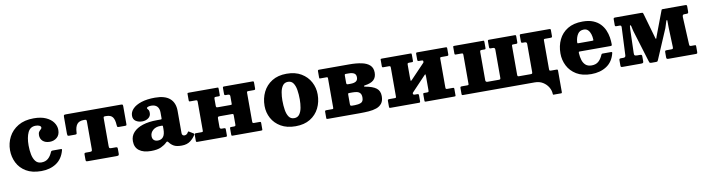

<svg xmlns="http://www.w3.org/2000/svg" viewBox="-28 -1189 7345 1999"><g transform="rotate(-10 3644.0 -189.0)"><path d="M32.5 -252.5Q32.5 -327.5 66.2 -392.5Q100 -457.5 167 -497.5Q234 -537.5 332.5 -537.5Q408.5 -537.5 460 -514.5Q511.5 -491.5 538 -454.2Q564.5 -417 564.5 -374.5Q564.5 -322 532.8 -294.8Q501 -267.5 457.5 -267.5Q409.5 -267.5 383 -291.8Q356.5 -316 356.5 -354.5Q356.5 -378 366 -390.8Q375.5 -403.5 385.2 -411.5Q395 -419.5 395 -429Q395 -441.5 380 -449.8Q365 -458 339 -458Q281.5 -458 256.5 -405.5Q231.5 -353 231.5 -267.5Q231.5 -217.5 240.2 -172.8Q249 -128 271.2 -99.5Q293.5 -71 333.5 -71Q376 -71 403.8 -94.5Q431.5 -118 449.5 -161.5Q452.5 -168 456.8 -170.5Q461 -173 471.5 -173H551.5Q563 -173 565.5 -170.5Q568 -168 565.5 -159Q542 -70 475.8 -26.2Q409.5 17.5 316.5 17.5Q220 17.5 157 -20.2Q94 -58 63.2 -119.8Q32.5 -181.5 32.5 -252.5Z M789 -20.5V-74Q789 -86 793.8 -88.8Q798.5 -91.5 810 -91.5H846Q864 -91.5 868.5 -96Q873 -100.5 873 -119V-407Q873 -421.5 869 -425.5Q865 -429.5 851 -429.5H844Q794 -429.5 771.8 -401.5Q749.5 -373.5 747 -315.5Q747 -304 744 -299.5Q741 -295 728 -295H663Q650.5 -295 648.2 -302.2Q646 -309.5 646 -320.5V-493.5Q646 -511 649.5 -515.5Q653 -520 670 -520H1252Q1266.5 -520 1269.8 -515.8Q1273 -511.5 1273 -496.5V-310.5Q1273 -299.5 1269 -297.2Q1265 -295 1254 -295H1190.5Q1176.5 -295 1174 -300.8Q1171.5 -306.5 1171 -318.5Q1168.5 -375 1148.8 -402.2Q1129 -429.5 1080 -429.5H1070Q1056.5 -429.5 1053.8 -425.5Q1051 -421.5 1051 -408V-120Q1051 -101 1055.2 -96.2Q1059.5 -91.5 1078 -91.5H1120Q1135 -91.5 1138 -87Q1141 -82.5 1141 -67V-21Q1141 -6 1133.2 -3Q1125.5 0 1112 0H812Q797.5 0 793.2 -3.2Q789 -6.5 789 -20.5Z M1308.5 -123Q1308.5 -177.5 1343.8 -216Q1379 -254.5 1443 -275Q1507 -295.5 1593 -295.5H1631Q1639.5 -295.5 1641.8 -297.5Q1644 -299.5 1644 -308.5V-367Q1644 -409 1622.8 -431.8Q1601.5 -454.5 1560.5 -454.5Q1541.5 -454.5 1527.2 -449.5Q1513 -444.5 1513 -437Q1513 -430.5 1518 -426Q1523 -421.5 1528 -412.5Q1533 -403.5 1533 -382Q1533 -348.5 1505.5 -329Q1478 -309.5 1441.5 -309.5Q1401.5 -309.5 1373.5 -328.2Q1345.5 -347 1345.5 -385.5Q1345.5 -425.5 1377 -458.2Q1408.5 -491 1468.5 -510.5Q1528.5 -530 1613.5 -530Q1718.5 -530 1770.2 -484.5Q1822 -439 1822 -353.5V-118.5Q1822 -103.5 1829.8 -96.5Q1837.5 -89.5 1848 -89.5Q1858.5 -89.5 1869 -95Q1879.5 -100.5 1889 -117.5Q1894 -126.5 1900.5 -121L1947 -92.5Q1954 -88.5 1950 -80.5Q1932.5 -47 1896 -18.5Q1859.5 10 1802 10H1801.5Q1747.5 10 1719.8 -5.8Q1692 -21.5 1675 -45Q1665.5 -57 1660 -57.8Q1654.5 -58.5 1646.5 -50Q1625 -27.5 1585.5 -8.8Q1546 10 1478 10Q1397.5 10 1353 -23.8Q1308.5 -57.5 1308.5 -123ZM1509 -141.5Q1509 -113.5 1524.8 -99.2Q1540.5 -85 1567 -85Q1604 -85 1624 -110.8Q1644 -136.5 1644 -191V-220Q1644 -230 1634 -230H1617Q1568.5 -230 1538.8 -203.8Q1509 -177.5 1509 -141.5Z M2567 -114Q2567 -101 2569.5 -96.2Q2572 -91.5 2585 -91.5H2644Q2652.5 -91.5 2654.8 -88.2Q2657 -85 2657 -76.5V-11Q2657 -3 2653.5 -1.5Q2650 0 2641.5 0H2339.5Q2332 0 2330.2 -3.8Q2328.5 -7.5 2328.5 -15.5V-77Q2328.5 -85.5 2331 -88.5Q2333.5 -91.5 2341 -91.5H2369.5Q2381.5 -91.5 2385.5 -94.8Q2389.5 -98 2389.5 -111V-207Q2389.5 -216 2386.5 -219.2Q2383.5 -222.5 2374 -222.5H2246.5Q2231.5 -222.5 2226.8 -219.2Q2222 -216 2222 -199.5V-112Q2222 -91.5 2243 -91.5H2265.5Q2275.5 -91.5 2279.2 -88.5Q2283 -85.5 2283 -74.5V-15Q2283 -6 2280.2 -3Q2277.5 0 2269 0H1968.5Q1959.5 0 1957 -3.2Q1954.5 -6.5 1954.5 -16V-75.5Q1954.5 -86 1958.5 -88.8Q1962.5 -91.5 1972.5 -91.5H2027.5Q2037 -91.5 2040.8 -93.8Q2044.5 -96 2044.5 -105.5V-406Q2044.5 -419 2042 -423.8Q2039.5 -428.5 2026.5 -428.5H1967.5Q1959 -428.5 1956.8 -431.8Q1954.5 -435 1954.5 -443.5V-509Q1954.5 -517.5 1958 -518.8Q1961.5 -520 1970 -520H2272Q2280 -520 2281.5 -516.5Q2283 -513 2283 -504.5V-443Q2283 -434.5 2280.8 -431.5Q2278.5 -428.5 2270.5 -428.5H2242Q2230 -428.5 2226 -425.2Q2222 -422 2222 -409V-339.5Q2222 -326.5 2225.2 -322.2Q2228.5 -318 2242 -318H2374.5Q2385.5 -318 2387.5 -319.8Q2389.5 -321.5 2389.5 -333V-408Q2389.5 -428.5 2368.5 -428.5H2346Q2336 -428.5 2332.2 -431.5Q2328.5 -434.5 2328.5 -445.5V-505Q2328.5 -514 2331.2 -517Q2334 -520 2342.5 -520H2643Q2652 -520 2654.5 -516.8Q2657 -513.5 2657 -504V-444.5Q2657 -434 2653 -431.2Q2649 -428.5 2639 -428.5H2584Q2574.5 -428.5 2570.8 -426.2Q2567 -424 2567 -414.5Z M2722.5 -246.5Q2722.5 -326.5 2755 -392.5Q2787.5 -458.5 2850.8 -498Q2914 -537.5 3005.5 -537.5Q3097 -537.5 3160 -499.8Q3223 -462 3255.5 -401Q3288 -340 3288 -270Q3288 -190 3255.5 -124.8Q3223 -59.5 3160 -21Q3097 17.5 3005.5 17.5Q2914 17.5 2850.8 -19.2Q2787.5 -56 2755 -116.2Q2722.5 -176.5 2722.5 -246.5ZM2915 -270Q2915 -215.5 2922.5 -169.5Q2930 -123.5 2949.5 -95.8Q2969 -68 3005.5 -68Q3041.5 -68 3061 -94.8Q3080.5 -121.5 3088 -163.5Q3095.5 -205.5 3095.5 -250Q3095.5 -304.5 3088 -350.5Q3080.5 -396.5 3061 -424.2Q3041.5 -452 3005.5 -452Q2969 -452 2949.5 -425.2Q2930 -398.5 2922.5 -356.5Q2915 -314.5 2915 -270Z M3411 -428.5H3343.5Q3336 -428.5 3334.5 -430.8Q3333 -433 3333 -440.5V-507Q3333 -520 3345 -520H3666Q3741.5 -520 3796.8 -508.2Q3852 -496.5 3882 -468.2Q3912 -440 3912 -390Q3912 -340 3882.2 -312.5Q3852.5 -285 3788 -276.5Q3777 -275 3777.5 -269.8Q3778 -264.5 3787 -263Q3868 -249 3905 -220.2Q3942 -191.5 3942 -136.5Q3942 -87.5 3920.8 -59.8Q3899.5 -32 3863 -19.2Q3826.5 -6.5 3780.8 -3.2Q3735 0 3686 0H3348.5Q3339.5 0 3336.2 -2Q3333 -4 3333 -12V-76.5Q3333 -86.5 3336.8 -89Q3340.5 -91.5 3349.5 -91.5H3411.5Q3419.5 -91.5 3421.2 -94.5Q3423 -97.5 3423 -105.5V-416.5Q3423 -428.5 3411 -428.5ZM3600.5 -412.5V-340.5Q3600.5 -327 3603.5 -322.8Q3606.5 -318.5 3619.5 -318.5H3644Q3681.5 -318.5 3701.5 -331.2Q3721.5 -344 3721.5 -374Q3721.5 -404 3701.5 -416.2Q3681.5 -428.5 3644 -428.5H3614.5Q3605.5 -428.5 3603 -425.2Q3600.5 -422 3600.5 -412.5ZM3600.5 -205.5V-114Q3600.5 -99.5 3604.5 -95.5Q3608.5 -91.5 3623.5 -91.5H3650Q3687.5 -91.5 3714.5 -102.8Q3741.5 -114 3741.5 -156Q3741.5 -187 3729 -202Q3716.5 -217 3695.8 -221.8Q3675 -226.5 3650 -226.5H3619.5Q3604.5 -226.5 3602.5 -223.5Q3600.5 -220.5 3600.5 -205.5Z M4609.5 -114Q4609.5 -101 4612 -96.2Q4614.5 -91.5 4627.5 -91.5H4686.5Q4695 -91.5 4697.2 -88.2Q4699.5 -85 4699.5 -76.5V-11Q4699.5 -3 4696 -1.5Q4692.5 0 4684 0H4382Q4374 0 4372.5 -3.8Q4371 -7.5 4371 -15.5V-77Q4371 -85.5 4373.2 -88.5Q4375.5 -91.5 4383.5 -91.5H4411.5Q4423.5 -91.5 4427.5 -94.8Q4431.5 -98 4431.5 -111V-256.5Q4431.5 -271 4430 -277.2Q4428.5 -283.5 4421.5 -277L4273 -120.5Q4270 -117.5 4267.5 -114.5Q4265 -111.5 4265 -105Q4265 -91.5 4285.5 -91.5H4308Q4318 -91.5 4321.8 -88.5Q4325.5 -85.5 4325.5 -74.5V-15Q4325.5 -6 4322.8 -3Q4320 0 4311.5 0H4010.5Q4001.5 0 3999 -3.2Q3996.5 -6.5 3996.5 -16V-75.5Q3996.5 -86 4000.8 -88.8Q4005 -91.5 4014.5 -91.5H4069.5Q4079.5 -91.5 4083 -93.8Q4086.5 -96 4086.5 -105.5V-406.5Q4086.5 -419.5 4084.2 -424.2Q4082 -429 4068.5 -429H4009.5Q4001.5 -429 3999 -432.2Q3996.5 -435.5 3996.5 -444V-509.5Q3996.5 -518 4000.2 -519.2Q4004 -520.5 4012 -520.5H4314.5Q4322 -520.5 4323.8 -517Q4325.5 -513.5 4325.5 -505V-443.5Q4325.5 -435.5 4323 -432.2Q4320.5 -429 4313 -429H4284.5Q4272.5 -429 4268.5 -425.8Q4264.5 -422.5 4264.5 -409.5V-269Q4264.5 -249.5 4266 -242.2Q4267.5 -235 4277 -244.5L4427 -401.5Q4430 -404.5 4430.8 -408Q4431.5 -411.5 4431.5 -413.5Q4431.5 -425 4427 -427Q4422.5 -429 4410.5 -429H4388.5Q4378.5 -429 4374.8 -432Q4371 -435 4371 -446V-505.5Q4371 -514.5 4373.8 -517.5Q4376.5 -520.5 4385 -520.5H4685.5Q4694.5 -520.5 4697 -517.2Q4699.5 -514 4699.5 -504.5V-445Q4699.5 -434.5 4695.5 -431.8Q4691.5 -429 4681.5 -429H4626.5Q4617 -429 4613.2 -426.8Q4609.5 -424.5 4609.5 -415Z M5190.5 -408Q5190.5 -428.5 5169.5 -428.5H5147.5Q5137.5 -428.5 5133.8 -431.5Q5130 -434.5 5130 -445.5V-505Q5130 -514 5132.8 -517Q5135.5 -520 5144 -520H5415Q5424 -520 5426.5 -516.8Q5429 -513.5 5429 -504V-444.5Q5429 -434 5425 -431.2Q5421 -428.5 5411 -428.5H5385.5Q5375.5 -428.5 5372 -426.2Q5368.5 -424 5368.5 -414.5V-114Q5368.5 -101 5371 -96.2Q5373.5 -91.5 5386.5 -91.5H5507.5Q5519.5 -91.5 5523.5 -94.8Q5527.5 -98 5527.5 -111V-408Q5527.5 -428.5 5506.5 -428.5H5484.5Q5474.5 -428.5 5470.8 -431.5Q5467 -434.5 5467 -445.5V-505Q5467 -514 5469.8 -517Q5472.5 -520 5481 -520H5781.5Q5790.5 -520 5793 -516.8Q5795.5 -513.5 5795.5 -504V-444.5Q5795.5 -434 5791.2 -431.2Q5787 -428.5 5777.5 -428.5H5722.5Q5712.5 -428.5 5709 -426.2Q5705.5 -424 5705.5 -414.5V-114Q5705.5 -101 5708 -96.2Q5710.5 -91.5 5723.5 -91.5H5782.5Q5790.5 -91.5 5793 -88.2Q5795.5 -85 5795.5 -76.5V146.5Q5795.5 153 5794 156.5Q5792.5 160 5786 160H5708.5Q5701.5 160 5700.5 157.8Q5699.5 155.5 5699 148.5Q5697.5 112.5 5677 78.5Q5656.5 44.5 5620.5 22.2Q5584.5 0 5535.5 0H4777.5Q4768.5 0 4766 -3.2Q4763.5 -6.5 4763.5 -16V-75.5Q4763.5 -86 4767.8 -88.8Q4772 -91.5 4781.5 -91.5H4836.5Q4846.5 -91.5 4850 -93.8Q4853.5 -96 4853.5 -105.5V-406Q4853.5 -419 4851.2 -423.8Q4849 -428.5 4835.5 -428.5H4776.5Q4768.5 -428.5 4766 -431.8Q4763.5 -435 4763.5 -443.5V-509Q4763.5 -517.5 4767.2 -518.8Q4771 -520 4779 -520H5081.5Q5089 -520 5090.8 -516.5Q5092.5 -513 5092.5 -504.5V-443Q5092.5 -434.5 5090 -431.5Q5087.5 -428.5 5080 -428.5H5051.5Q5039.5 -428.5 5035.5 -425.2Q5031.5 -422 5031.5 -409V-112Q5031.5 -91.5 5052.5 -91.5H5170.5Q5182.5 -91.5 5186.5 -94.8Q5190.5 -98 5190.5 -111Z M5851 -250Q5851 -330 5882.2 -395.2Q5913.5 -460.5 5976.5 -499Q6039.5 -537.5 6135 -537.5Q6200.5 -537.5 6246 -518.8Q6291.5 -500 6320.5 -469.2Q6349.5 -438.5 6365.5 -401Q6381.5 -363.5 6387.5 -325Q6393.5 -286.5 6393.5 -253Q6393.5 -242 6390.5 -238.8Q6387.5 -235.5 6376 -235.5H6053.5Q6044 -235.5 6042.2 -232.5Q6040.5 -229.5 6041 -220.5Q6043 -179.5 6053.5 -145.8Q6064 -112 6087.2 -91.5Q6110.5 -71 6151 -71Q6194 -71 6221.8 -94.2Q6249.5 -117.5 6268 -161Q6270 -166.5 6273 -169.8Q6276 -173 6284.5 -173H6370Q6379.5 -173 6382 -170.5Q6384.5 -168 6383 -160.5Q6361 -70.5 6293.8 -26.5Q6226.5 17.5 6131.5 17.5Q6037.5 17.5 5975.2 -20.2Q5913 -58 5882 -119Q5851 -180 5851 -250ZM6056.5 -322.5H6199.5Q6210 -322.5 6211.8 -324Q6213.5 -325.5 6213 -334.5Q6212 -363.5 6203.5 -390.8Q6195 -418 6178 -435.5Q6161 -453 6134 -453Q6089 -453 6068 -419.2Q6047 -385.5 6043 -339Q6042 -329 6043.2 -325.8Q6044.5 -322.5 6056.5 -322.5Z M6508.5 -428.5H6476Q6466 -428.5 6462.5 -431Q6459 -433.5 6459 -443.5V-503Q6459 -515 6464 -517.5Q6469 -520 6480 -520H6752.5Q6769 -520 6771.2 -514.2Q6773.5 -508.5 6777 -497L6844.5 -261.5Q6849.5 -247 6851.2 -237.5Q6853 -228 6857 -228Q6860.5 -228 6862.2 -233.5Q6864 -239 6868 -251.5L6963 -503Q6966 -513 6968.2 -516.5Q6970.5 -520 6984.5 -520H7218Q7228.5 -520 7232.2 -516.8Q7236 -513.5 7236 -502V-453.5Q7236 -437.5 7232.2 -433Q7228.5 -428.5 7213 -428.5H7192.5Q7179 -428.5 7175.5 -421.2Q7172 -414 7172 -401.5L7186 -112.5Q7186.5 -100 7190 -95.8Q7193.5 -91.5 7207 -91.5H7237Q7251 -91.5 7253.5 -89.2Q7256 -87 7256 -72.5V-21Q7256 -8.5 7253 -4.2Q7250 0 7238 0H6951.5Q6939.5 0 6933.5 -3.2Q6927.5 -6.5 6927.5 -19V-67.5Q6927.5 -82 6930 -86.8Q6932.5 -91.5 6947.5 -91.5H6995.5Q7008.5 -91.5 7011.8 -96Q7015 -100.5 7015 -112.5L7007.5 -318Q7007 -331 7007.2 -350.8Q7007.5 -370.5 7007 -386Q7006.5 -401.5 7004.5 -401.5Q6999 -401.5 6993.8 -386.8Q6988.5 -372 6983.2 -352.8Q6978 -333.5 6972.5 -319.5L6839.5 -8Q6836.5 1 6832.5 5.5Q6828.5 10 6815.5 10H6768.5Q6750.5 10 6747.2 2.8Q6744 -4.5 6740 -17L6639 -347.5Q6635.5 -357.5 6633 -373.2Q6630.5 -389 6626.8 -401.2Q6623 -413.5 6617 -413.5Q6614.5 -413.5 6613 -404.5Q6611.5 -395.5 6610.5 -372.5L6603 -124Q6602 -103.5 6608.2 -97.5Q6614.5 -91.5 6636 -91.5H6662.5Q6676.5 -91.5 6681 -88Q6685.5 -84.5 6685.5 -69.5V-20Q6685.5 -7 6679.2 -3.5Q6673 0 6659.5 0H6466Q6452 0 6448 -3.2Q6444 -6.5 6444 -20V-70.5Q6444 -84.5 6447.8 -88Q6451.5 -91.5 6465 -91.5H6489.5Q6512 -91.5 6513 -113.5L6526.5 -408.5Q6526.5 -418.5 6523 -423.5Q6519.5 -428.5 6508.5 -428.5Z"/></g></svg>

Font: Besley* Heavy
Style: Regular
Weight: 800
Designer: Owen Earl
Foundry: indestructible type*
Version: Version 3.000; ttfautohint (v1.8.3)